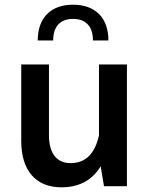

<svg xmlns="http://www.w3.org/2000/svg" viewBox="-20 -800 643 825"><path d="M208.5 -626C208.5 -686.5 239.3 -718.8 293.9 -718.8C348.6 -718.8 379.4 -686.5 379.4 -626H445.8C445.8 -723.1 390.1 -779.8 293.9 -779.8C197.8 -779.8 142.1 -723.1 142.1 -626ZM71.3 -193.8C71.3 -68.4 132.8 4.9 244.1 4.9C319.8 4.9 376 -25.4 412.6 -85.4L426.8 0H525.4V-522.9H405.3V-218.3C387.7 -138.7 347.2 -99.1 283.2 -99.1C223.1 -99.1 190.4 -142.1 190.4 -218.3V-522.9H71.3Z"/></svg>

Font: Estedad SemiBold
Style: Regular
Weight: 600
Designer: Amin Abedi
Version: Version 7.3